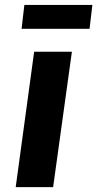

<svg xmlns="http://www.w3.org/2000/svg" viewBox="-20 -770 400 790"><path d="M198.6 0H44.6L120.5 -557H275.8ZM348.5 -651.5H68.8L80.2 -749.6H360.1Z"/></svg>

Font: Merriweather Sans Variable Regular
Style: Italic
Weight: 300
Italic angle: -8°
Designer: Eben Sorkin
Foundry: Eben Sorkin
Version: Version 2.001